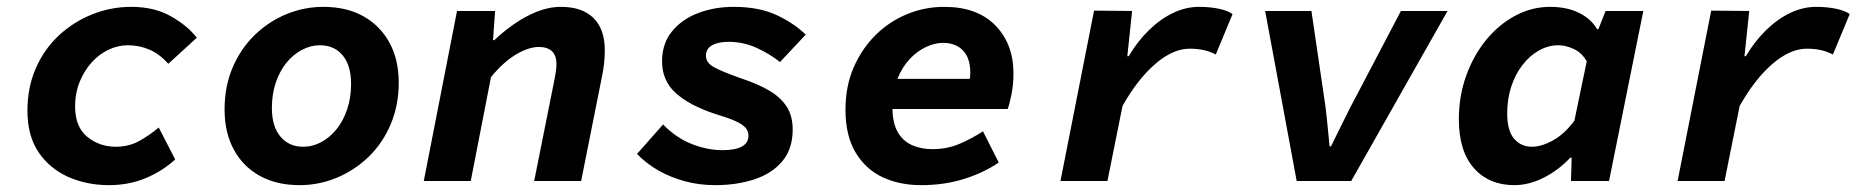

<svg xmlns="http://www.w3.org/2000/svg" viewBox="-20 -528 5440 560"><path d="M298 12Q233 12 179 -12Q125 -36 92.5 -84Q60 -132 60 -205Q60 -273 84.5 -329Q109 -385 151.5 -424.5Q194 -464 248.5 -486Q303 -508 363 -508Q430 -508 478.5 -480.5Q527 -453 554 -418L471 -342Q446 -370 416.5 -383Q387 -396 353 -396Q324 -396 296.5 -383Q269 -370 247 -345.5Q225 -321 212 -288.5Q199 -256 199 -218Q199 -158 234.5 -129Q270 -100 318 -100Q355 -100 384.5 -116Q414 -132 443 -156L491 -63Q454 -29 405 -8.5Q356 12 298 12Z M854 12Q786 12 737 -15.5Q688 -43 661.5 -92.5Q635 -142 635 -209Q635 -276 658.5 -331Q682 -386 722.5 -425.5Q763 -465 815 -486.5Q867 -508 923 -508Q991 -508 1040 -480.5Q1089 -453 1116 -403.5Q1143 -354 1143 -287Q1143 -221 1119.5 -165.5Q1096 -110 1055 -70.5Q1014 -31 962 -9.5Q910 12 854 12ZM864 -100Q892 -100 917 -113.5Q942 -127 961.5 -151Q981 -175 992.5 -209Q1004 -243 1004 -283Q1004 -337 979.5 -366.5Q955 -396 913 -396Q886 -396 860.5 -382.5Q835 -369 815.5 -345Q796 -321 784.5 -287.5Q773 -254 773 -213Q773 -159 798 -129.5Q823 -100 864 -100Z M1216 0 1313 -496H1424L1418 -411H1422Q1447 -435 1479 -457.5Q1511 -480 1546 -494Q1581 -508 1616 -508Q1678 -508 1711 -475.5Q1744 -443 1744 -381Q1744 -363 1742 -344Q1740 -325 1736 -306L1675 0H1538L1596 -290Q1599 -305 1601 -317.5Q1603 -330 1603 -341Q1603 -366 1590 -378.5Q1577 -391 1552 -391Q1521 -391 1484 -368.5Q1447 -346 1412 -303L1353 0Z M2066 12Q2019 12 1977 0.5Q1935 -11 1900 -31Q1865 -51 1838 -79L1914 -165Q1952 -126 1997.5 -108Q2043 -90 2088 -90Q2124 -90 2143.5 -100.5Q2163 -111 2163 -132Q2163 -146 2154 -156Q2145 -166 2123.5 -175.5Q2102 -185 2065 -196Q1990 -221 1950.5 -257Q1911 -293 1911 -349Q1911 -401 1940 -436.5Q1969 -472 2016.5 -490Q2064 -508 2120 -508Q2193 -508 2244 -484.5Q2295 -461 2330 -427L2255 -347Q2225 -371 2186.5 -388.5Q2148 -406 2105 -406Q2075 -406 2057 -396Q2039 -386 2039 -365Q2039 -345 2062.5 -332Q2086 -319 2143 -299Q2188 -284 2221.5 -265Q2255 -246 2273.5 -218.5Q2292 -191 2292 -150Q2292 -94 2262 -58Q2232 -22 2180.5 -5Q2129 12 2066 12Z M2667 12Q2603 12 2553.5 -11.5Q2504 -35 2475 -84Q2446 -133 2446 -208Q2446 -276 2469.5 -330.5Q2493 -385 2533 -425Q2573 -465 2625 -486.5Q2677 -508 2734 -508Q2830 -508 2883 -454Q2936 -400 2936 -313Q2936 -282 2930 -252Q2924 -222 2919 -210H2549L2564 -298H2844L2804 -278Q2807 -286 2808.5 -296.5Q2810 -307 2810 -316Q2810 -359 2788.5 -381Q2767 -403 2730 -403Q2707 -403 2681 -391Q2655 -379 2633 -355.5Q2611 -332 2597 -296.5Q2583 -261 2583 -214Q2583 -169 2598.5 -142.5Q2614 -116 2640.5 -104.5Q2667 -93 2699 -93Q2742 -93 2777.5 -108Q2813 -123 2847 -145L2893 -54Q2849 -24 2791.5 -6Q2734 12 2667 12Z M3073 0 3171 -497 3282 -496 3268 -364H3272Q3298 -408 3331.5 -440.5Q3365 -473 3402 -490.5Q3439 -508 3477 -508Q3509 -508 3535 -502.5Q3561 -497 3575 -487L3526 -369Q3509 -378 3490.5 -382Q3472 -386 3450 -386Q3401 -386 3349.5 -341.5Q3298 -297 3254 -219L3210 0Z M3762 0 3670 -496H3805L3841 -251Q3847 -215 3850.5 -177Q3854 -139 3858 -101H3862Q3880 -137 3899 -176Q3918 -215 3938 -252L4066 -496H4202L3921 0Z M4397 12Q4323 12 4279 -37.5Q4235 -87 4235 -180Q4235 -248 4256.5 -307.5Q4278 -367 4315 -412Q4352 -457 4400 -482.5Q4448 -508 4501 -508Q4550 -508 4585.5 -490.5Q4621 -473 4638 -443H4642L4663 -496H4773L4673 0H4562L4564 -68H4560Q4525 -31 4482 -9.5Q4439 12 4397 12ZM4448 -100Q4476 -100 4509.5 -118.5Q4543 -137 4572 -176L4608 -349Q4594 -374 4570.5 -385Q4547 -396 4525 -396Q4496 -396 4469 -381Q4442 -366 4421 -339Q4400 -312 4388 -276Q4376 -240 4376 -197Q4376 -147 4396 -123.5Q4416 -100 4448 -100Z M4873 0 4971 -497 5082 -496 5068 -364H5072Q5098 -408 5131.5 -440.5Q5165 -473 5202 -490.5Q5239 -508 5277 -508Q5309 -508 5335 -502.5Q5361 -497 5375 -487L5326 -369Q5309 -378 5290.5 -382Q5272 -386 5250 -386Q5201 -386 5149.5 -341.5Q5098 -297 5054 -219L5010 0Z"/></svg>

Font: Source Code Pro ExtraLight
Style: Bold Italic
Weight: 700
Italic angle: -11°
Monospace: yes
Version: Version 1.016;hotconv 1.0.116;makeotfexe 2.5.65601